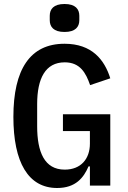

<svg xmlns="http://www.w3.org/2000/svg" viewBox="-20 -929 640 961"><path d="M303 -769C358 -769 377 -795 377 -828V-850C377 -883 358 -909 303 -909C248 -909 229 -883 229 -850V-828C229 -795 248 -769 303 -769ZM430 0H532V-357H295V-273H430V-210C430 -134 385 -80 304 -80C202 -80 166 -169 166 -297V-408C166 -536 207 -617 304 -617C381 -617 410 -564 431 -503L532 -537C503 -630 440 -710 303 -710C130 -710 47 -581 47 -344C47 -117 121 12 266 12C359 12 399 -40 423 -96H430Z"/></svg>

Font: IBM Mono Medium
Style: Regular
Weight: 500
Monospace: yes
Designer: Mike Abbink, Paul van der Laan, Pieter van Rosmalen
Foundry: Bold Monday
Version: Version 2.3